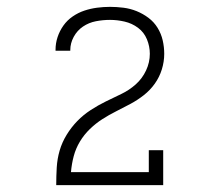

<svg xmlns="http://www.w3.org/2000/svg" viewBox="-20 -863 640 560"><path d="M144 -323V-324Q144 -349 145.5 -374.5Q147 -400 154 -424Q161 -448 174.5 -470Q188 -492 205.5 -510Q223 -528 244.5 -542Q266 -556 288.5 -567Q311 -578 334 -589Q357 -600 376 -617Q395 -634 406 -657.5Q417 -681 417 -706Q417 -728 408.5 -748.5Q400 -769 382.5 -782Q365 -795 343.5 -800Q322 -805 301 -805Q280 -805 259.5 -801Q239 -797 222 -785.5Q205 -774 195 -755.5Q185 -737 185 -717Q185 -716 185 -715.5Q185 -715 185 -715H142Q142 -715 142 -716Q142 -717 142 -718Q142 -737 148 -755Q154 -773 165 -788.5Q176 -804 192 -815Q208 -826 226 -832Q244 -838 263 -840.5Q282 -843 301 -843Q320 -843 340 -840.5Q360 -838 378.5 -830.5Q397 -823 413 -811Q429 -799 439.5 -782Q450 -765 454.5 -745.5Q459 -726 459 -706Q459 -683 452 -660.5Q445 -638 431.5 -619Q418 -600 399.5 -585.5Q381 -571 360.5 -560Q340 -549 319 -538.5Q298 -528 278.5 -515.5Q259 -503 242 -486.5Q225 -470 213 -450Q201 -430 195 -407.5Q189 -385 187 -361H414V-425H456V-323Z"/></svg>

Font: Iosevka Slab XLtEx
Style: Regular
Weight: 200
Width: 7
Monospace: yes
Designer: Belleve Invis
Foundry: Belleve Invis
Version: Version 11.1.0; ttfautohint (v1.8.3)